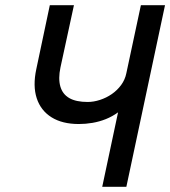

<svg xmlns="http://www.w3.org/2000/svg" viewBox="-20 -720 656 740"><path d="M616 -700H523L467 -438Q462 -413 447 -392.5Q432 -372 411 -357.5Q390 -343 365.5 -335Q341 -327 318 -327Q273 -327 247 -342Q221 -357 212.5 -387Q204 -417 213 -460L265 -700H172L120 -454Q106 -389 121.5 -341.5Q137 -294 178.5 -268Q220 -242 284 -242Q310 -242 336.5 -246.5Q363 -251 388 -261Q413 -271 435 -287L374 0H467Z"/></svg>

Font: Advent Pro SemiBold
Style: Italic
Weight: 600
Italic angle: -12°
Version: Version 3.000